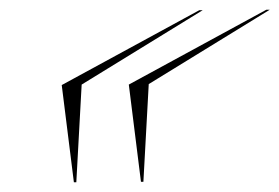

<svg xmlns="http://www.w3.org/2000/svg" viewBox="-20 -345 575 395"><path d="M137 30H132L107 -170L390 -324H397L148 -171ZM275 29H270L245 -171L528 -325H535L286 -172Z"/></svg>

Font: Ballet 24pt
Style: Regular
Weight: 400
Designer: Maximiliano R. Sproviero
Foundry: Omnibus-Type
Version: Version 1.100